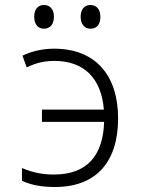

<svg xmlns="http://www.w3.org/2000/svg" viewBox="-20 -738 570 769"><path d="M342 -623C368 -623 382 -640 382 -671C382 -700 367 -718 342 -718C319 -718 303 -701 303 -671C303 -641 319 -623 342 -623ZM156 -623C181 -623 196 -641 196 -671C196 -700 181 -718 156 -718C132 -718 117 -701 117 -671C117 -641 132 -623 156 -623ZM200 11C366 11 453 -90 453 -264C453 -439 360 -543 197 -543C151 -543 107 -533 70 -515L87 -468C124 -486 156 -494 198 -494C317 -494 386 -424 396 -299H148V-250H397C393 -114 328 -39 196 -39C153 -39 112 -46 68 -65V-14C106 4 150 11 200 11Z"/></svg>

Font: Noto Sans Mono Condensed Light
Style: Regular
Weight: 300
Width: 3
Designer: Monotype Design Team
Foundry: Monotype Imaging Inc.
Version: Version 2.014